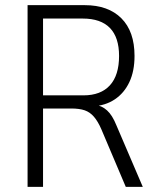

<svg xmlns="http://www.w3.org/2000/svg" viewBox="-20 -725 614 745"><path d="M87 0V-705H309Q400 -705 451 -654Q502 -603 502 -508Q502 -449 482 -406.5Q462 -364 425.5 -339.5Q389 -315 338 -312L340 -319L350 -318Q375 -315 395.5 -296.5Q416 -278 432 -238L534 0H468L373 -224Q360 -254 344.5 -272Q329 -290 308.5 -297Q288 -304 256 -304H147V0ZM147 -355H304Q371 -355 406.5 -394Q442 -433 442 -508Q442 -580 406.5 -616.5Q371 -653 301 -653H147Z"/></svg>

Font: Nunito Sans 10pt Condensed Light
Style: Regular
Weight: 300
Width: 3
Designer: Vernon Adams
Foundry: Vernon Adams
Version: Version 3.101;gftools[0.9.27]